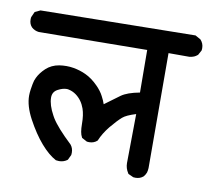

<svg xmlns="http://www.w3.org/2000/svg" viewBox="-65 -634 718 653"><g transform="rotate(10 294.0 -307.0)"><path d="M266.1 -143.1Q263.2 -143.1 258.3 -143.6L240.2 -153.3L239.3 -155.3Q231.4 -168.9 231.4 -200Q231.4 -231 224.1 -252Q214.4 -279.8 192.4 -295.9Q180.7 -304.2 167.5 -307.1Q164.1 -308.1 159.7 -308.1Q146 -308.1 129.2 -299.1Q112.3 -290 112.3 -270.5Q112.3 -244.6 130.9 -210.9Q132.8 -207 135.3 -203.1Q153.8 -172.9 205.1 -124.5Q214.4 -113.3 214.4 -97.7Q214.4 -94.2 213.9 -89.8L205.6 -72.3L204.1 -70.8Q191.9 -62 176.3 -62Q171.9 -62 165.5 -63Q139.6 -76.7 112.5 -107.9Q85.4 -139.2 60.5 -185.5Q37.6 -228.5 37.6 -263.7Q37.6 -272.9 39.3 -285.2Q41 -297.4 42.5 -304.2Q44.9 -317.9 49.8 -327.1Q58.1 -344.7 75.7 -361.3Q94.2 -378.4 120.6 -382.8Q146.5 -386.7 170.2 -382.6Q193.8 -378.4 213.4 -369.1Q235.4 -358.9 256.3 -337.9Q272.9 -321.3 281.2 -304.7Q288.1 -292 292.5 -278.8Q325.7 -303.7 344.2 -316.9Q364.7 -331.5 407.2 -339.4L406.2 -486.3L32.7 -482.4Q18.1 -483.9 7.3 -493.7Q-2.4 -503.9 -2.4 -519.5Q-2.4 -526.4 -1.5 -528.3L6.8 -546.9L25.4 -555.7L559.6 -563.5L578.1 -553.2Q589.4 -541 589.4 -524.9Q589.4 -522 588.9 -517.1L579.6 -500Q572.3 -494.1 567.4 -492.2Q558.6 -488.8 551.8 -488.3H479.5L480.5 -91.8Q480.5 -87.4 479.7 -83.5Q479 -79.6 478 -75.7Q475.1 -67.9 469.2 -61Q458 -51.3 442.4 -51.3Q439 -51.3 434.6 -51.8L416.5 -60.1L415.5 -62Q405.3 -77.6 405.3 -95.7L407.2 -265.1Q374 -254.9 361.8 -244.1Q346.7 -231 325.2 -205.1Q304.7 -179.7 294.4 -154.8L293.5 -153.3Q282.2 -143.1 266.1 -143.1Z"/></g></svg>

Font: Bakudai
Style: Bold
Weight: 700
Version: Version 1.48